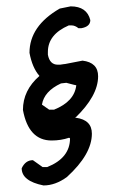

<svg xmlns="http://www.w3.org/2000/svg" viewBox="-20 -725 392 601"><path d="M180.7 -524.4H182.6L238.3 -535.2Q287.1 -529.3 287.1 -486.3Q287.1 -424.8 214.8 -355.5L217.8 -356.4Q267.6 -349.6 267.6 -306.6Q267.6 -242.2 189.5 -170.9Q153.3 -144.5 116.2 -144.5Q47.9 -158.2 47.9 -198.2Q59.6 -223.6 83 -223.6L113.3 -202.1H127.9Q199.2 -230.5 199.2 -292L196.3 -293.9Q170.9 -285.2 141.6 -285.2Q69.3 -285.2 51.8 -380.9Q51.8 -442.4 103.5 -487.3Q81.1 -512.7 72.3 -559.6Q72.3 -643.6 167 -698.2L201.2 -705.1Q252 -705.1 262.7 -662.1Q262.7 -641.6 234.4 -636.7H225.6Q214.8 -645.5 204.1 -645.5H195.3Q129.9 -617.2 129.9 -562.5V-553.7Q135.7 -522.5 161.1 -522.5H168ZM133.8 -381.8H149.4Q212.9 -407.2 218.8 -458Q216.8 -458 187.5 -465.8Q179.7 -464.8 170.9 -463.9Q118.2 -439.5 111.3 -397.5Z"/></svg>

Font: Sue Ellen Francisco 
Style: Regular
Weight: 400
Designer: Kimberly Geswein
Foundry: Kimberly Geswein
Version: Version 1.002 2007